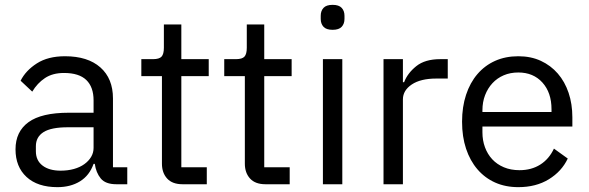

<svg xmlns="http://www.w3.org/2000/svg" viewBox="-20 -760 2428 792"><path d="M460 0Q415 0 395.5 -24Q376 -48 371 -84H366Q349 -36 310 -12Q271 12 217 12Q135 12 89.5 -30Q44 -72 44 -144Q44 -217 97.5 -256Q151 -295 264 -295H366V-346Q366 -401 336 -430Q306 -459 244 -459Q197 -459 165.5 -438Q134 -417 113 -382L65 -427Q86 -469 132 -498.5Q178 -528 248 -528Q342 -528 394 -482Q446 -436 446 -354V-70H505V0ZM230 -56Q260 -56 285 -63Q310 -70 328 -83Q346 -96 356 -113Q366 -130 366 -150V-235H260Q191 -235 159.5 -215Q128 -195 128 -157V-136Q128 -98 155.5 -77Q183 -56 230 -56Z M733 0Q691 0 669.5 -23.5Q648 -47 648 -85V-446H563V-516H611Q637 -516 646.5 -526.5Q656 -537 656 -563V-659H728V-516H841V-446H728V-70H833V0Z M1075 0Q1033 0 1011.5 -23.5Q990 -47 990 -85V-446H905V-516H953Q979 -516 988.5 -526.5Q998 -537 998 -563V-659H1070V-516H1183V-446H1070V-70H1175V0Z M1352 -637Q1326 -637 1314.5 -649.5Q1303 -662 1303 -682V-695Q1303 -715 1314.5 -727.5Q1326 -740 1352 -740Q1378 -740 1389.5 -727.5Q1401 -715 1401 -695V-682Q1401 -662 1389.5 -649.5Q1378 -637 1352 -637ZM1312 -516H1392V0H1312Z M1562 0V-516H1642V-421H1647Q1661 -458 1697 -487Q1733 -516 1796 -516H1827V-436H1780Q1715 -436 1678.5 -411.5Q1642 -387 1642 -350V0Z M2118 12Q2065 12 2022.5 -7Q1980 -26 1949.5 -61.5Q1919 -97 1902.5 -146.5Q1886 -196 1886 -258Q1886 -319 1902.5 -369Q1919 -419 1949.5 -454.5Q1980 -490 2022.5 -509Q2065 -528 2118 -528Q2170 -528 2211 -509Q2252 -490 2281 -456.5Q2310 -423 2325.5 -377Q2341 -331 2341 -276V-238H1970V-214Q1970 -181 1980.5 -152.5Q1991 -124 2010.5 -103Q2030 -82 2058.5 -70Q2087 -58 2123 -58Q2172 -58 2208.5 -81Q2245 -104 2265 -147L2322 -106Q2297 -53 2244 -20.5Q2191 12 2118 12ZM2118 -461Q2085 -461 2058 -449.5Q2031 -438 2011.5 -417Q1992 -396 1981 -367.5Q1970 -339 1970 -305V-298H2255V-309Q2255 -378 2217.5 -419.5Q2180 -461 2118 -461Z"/></svg>

Font: IBM Plex Sans
Style: Regular
Weight: 400
Designer: Mike Abbink, Paul van der Laan, Pieter van Rosmalen
Foundry: Bold Monday
Version: Version 3.005